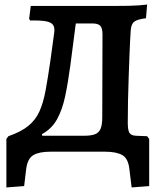

<svg xmlns="http://www.w3.org/2000/svg" viewBox="-20 -666 712 843"><path d="M86 151 8 157V-56L17 -68Q72 -87 104 -113Q136 -139 153 -176.5Q170 -214 180 -268Q190 -322 201 -398L217 -515Q222 -542 214 -555Q206 -568 182 -572.5Q158 -577 112 -576L108 -584L115 -640H492Q522 -640 546 -640.5Q570 -641 590 -642.5Q610 -644 626 -646L621 -586Q582 -581 569 -570.5Q556 -560 554 -533Q551 -489 549 -436Q547 -383 545 -328.5Q543 -274 542 -222Q541 -170 541 -127Q541 -94 548.5 -82.5Q556 -71 576 -70L626 -68L635 -56V151L558 157L548 76Q543 30 517 15Q491 0 441 0H202Q152 0 126.5 15Q101 30 95 76ZM168 -57 70 -70H349Q380 -70 397 -76.5Q414 -83 421.5 -100.5Q429 -118 429 -151L430 -514Q430 -542 420.5 -552.5Q411 -563 386 -563H271L319 -611L289 -380Q279 -305 266.5 -245Q254 -185 230.5 -142.5Q207 -100 164 -77Z"/></svg>

Font: Alegreya SemiBold
Style: Regular
Weight: 600
Designer: Juan Pablo del Peral
Foundry: Huerta Tipografica
Version: Version 2.009